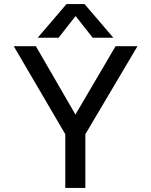

<svg xmlns="http://www.w3.org/2000/svg" viewBox="-20 -927 746 947"><path d="M308 -907H397L539 -741H437L353 -848L269 -741H166ZM302 -265 48 -699H157L352 -362L550 -699H658L401 -265V0H302Z"/></svg>

Font: Prompt
Style: Regular
Weight: 400
Designer: Katatrad Team
Foundry: CadsonDemak
Version: Version 1.001